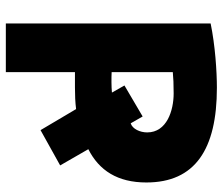

<svg xmlns="http://www.w3.org/2000/svg" viewBox="-74 -688 782 675"><g transform="rotate(90 317.5 -350.0)"><path d="M288 -721C505 -721 621 -644 621 -473C621 -372 579 -307 504 -269L561 -170L437 -101L363 -226C339 -223 314 -222 287 -222H233V21H62V-699C139 -715 231 -721 288 -721ZM280 -396 389 -460 413 -418C433 -424 445 -451 445 -476C445 -545 368 -569 308 -569C276 -569 252 -568 233 -566V-351C252 -350 285 -350 305 -352Z"/></g></svg>

Font: Repo ExtraBold
Style: Bold
Weight: 700
Designer: Stefan Peev
Foundry: Context Ltd
Version: Version 1.502